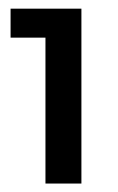

<svg xmlns="http://www.w3.org/2000/svg" viewBox="-20 -794 280 454"><path d="M172.5 -360H87.5V-705H5V-773.5H172.5Z"/></svg>

Font: Argentum Novus Medium
Style: Regular
Weight: 500
Designer: Julieta Ulanovsky (font) & Cristiano Sobral (main changes)
Foundry: Julieta Ulanovsky (font) & Cristiano Sobral (main changes)
Version: Version 3.00;November 27, 2020;FontCreator 13.0.0.2655 64-bi